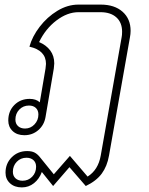

<svg xmlns="http://www.w3.org/2000/svg" viewBox="-20 -578 648 835"><path d="M548 -444Q548 -430 545 -415L454 99Q446 145 422.5 177Q399 209 353 231L282 149L211 231L162 170Q151 200 128 218.5Q105 237 75 237Q43 237 23.5 219Q4 201 4 173Q4 133 31 106Q58 79 98 79Q118 79 130.5 85.5Q143 92 154 106L214 180L284 100L361 190Q407 161 418 99L509 -416Q511 -425 511 -440Q511 -480 486 -502.5Q461 -525 417 -525H321Q273 -525 225.5 -489Q178 -453 150 -395Q181 -382 198.5 -358.5Q216 -335 216 -302Q216 -296 214 -280L178 -69Q172 -34 146.5 -12Q121 10 86 10Q54 10 35 -8Q16 -26 16 -54Q16 -95 42.5 -121.5Q69 -148 109 -148Q137 -148 153 -133L178 -280Q180 -294 180 -300Q180 -359 108 -375Q120 -419 152.5 -461.5Q185 -504 229.5 -531Q274 -558 321 -558H418Q478 -558 513 -527Q548 -496 548 -444ZM147 -80Q147 -98 136 -108.5Q125 -119 106 -119Q81 -119 64 -101.5Q47 -84 47 -58Q47 -40 58.5 -29.5Q70 -19 89 -19Q113 -19 130 -37Q147 -55 147 -80ZM137 147Q137 129 125.5 118.5Q114 108 95 108Q70 108 53 125.5Q36 143 36 169Q36 187 47.5 197.5Q59 208 78 208Q103 208 120 190.5Q137 173 137 147Z"/></svg>

Font: Bai Jamjuree ExtraLight
Style: Italic
Weight: 275
Italic angle: -10°
Version: Version 1.000; ttfautohint (v1.6)